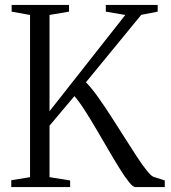

<svg xmlns="http://www.w3.org/2000/svg" viewBox="-20 -763 696 783"><path d="M26 0V-28L102.5 -40.5V-702L27.5 -715.5V-743H261.5V-715.5L182 -702V-309.5L491 -702L411.5 -715.5V-743H623V-715.5L556 -702.5L330.5 -427.5Q353.5 -404 380 -366.8Q406.5 -329.5 434.2 -286.5Q462 -243.5 488.8 -201Q515.5 -158.5 539 -122.8Q562.5 -87 580.8 -64.8Q599 -42.5 609 -41L652 -27V0H532Q522.5 0 505.8 -20.8Q489 -41.5 467.8 -75.8Q446.5 -110 422.5 -151.2Q398.5 -192.5 374 -234.2Q349.5 -276 326.5 -312Q303.5 -348 283.5 -371L182 -250.5V-40.5L266 -27V0Z"/></svg>

Font: Merriweather 96pt Light
Style: Regular
Weight: 300
Version: Version 2.100